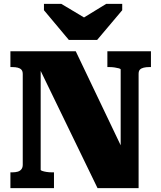

<svg xmlns="http://www.w3.org/2000/svg" viewBox="-20 -976 835 996"><path d="M337 -769H484L614 -923V-956H531L371 -858L460 -859L298 -956H208V-923ZM34 0V-82H44Q60 -82 72 -85.5Q84 -89 91 -98Q98 -107 98 -121V-592Q98 -607 91 -614.5Q84 -622 72 -625Q60 -628 44 -628H34V-710H373L631 -170L606 -180V-615Q606 -619 597 -621.5Q588 -624 575 -626Q562 -628 550 -628H537V-710H763V-628H753Q738 -628 725.5 -625Q713 -622 706 -615Q699 -608 699 -593V0H486L162 -668L191 -656V-95Q191 -92 200 -89Q209 -86 222 -84Q235 -82 248 -82H260V0Z"/></svg>

Font: Roboto Serif ExtraBold
Style: Regular
Weight: 800
Designer: Greg Gazdowicz
Foundry: Commercial Type
Version: Version 1.008